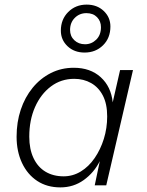

<svg xmlns="http://www.w3.org/2000/svg" viewBox="-20 -804 637 833"><path d="M242 9Q184 9 141.5 -19Q99 -47 75.5 -97Q52 -147 52 -211Q52 -274 70 -328Q88 -382 121.5 -423Q155 -464 200.5 -487Q246 -510 300 -510Q372 -510 417 -469Q462 -428 469 -360L501 -500H557L441 0H391L413 -105Q388 -55 343.5 -23Q299 9 242 9ZM256 -39Q296 -39 330.5 -60Q365 -81 390.5 -118Q416 -155 430.5 -201.5Q445 -248 445 -299Q445 -353 426.5 -389Q408 -425 375.5 -443.5Q343 -462 302 -462Q245 -462 201 -429Q157 -396 132 -339.5Q107 -283 107 -211Q107 -157 125.5 -118Q144 -79 177.5 -59Q211 -39 256 -39ZM356 -784Q401 -784 430 -756.5Q459 -729 459 -689Q459 -639 427 -607.5Q395 -576 347 -576Q302 -576 273 -603.5Q244 -631 244 -671Q244 -720 276 -752Q308 -784 356 -784ZM355 -747Q325 -747 304.5 -726.5Q284 -706 284 -674Q284 -647 302.5 -629.5Q321 -612 349 -612Q377 -612 397.5 -632Q418 -652 418 -686Q418 -712 401 -729.5Q384 -747 355 -747Z"/></svg>

Font: Kantumruy Pro Light
Style: Italic
Weight: 300
Italic angle: -13°
Version: Version 1.002